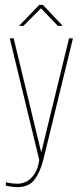

<svg xmlns="http://www.w3.org/2000/svg" viewBox="-20 -652 338 787"><path d="M53 115Q38 115 22 112.5Q6 110 4 109V95Q6 96 21 98.5Q36 101 53 101Q69 101 86.5 93Q104 85 119.5 64Q135 43 141 4L20 -495H36L149 -27L263 -495H279L158 1Q145 53 121.5 84Q98 115 53 115ZM58 -546 141 -632H156L237 -546H217L148 -618L76 -546Z"/></svg>

Font: Alumni Sans Pinstripe
Style: Regular
Weight: 400
Designer: Robert E. Leuschke
Foundry: Robert E. Leuschke
Version: Version 1.010; ttfautohint (v1.8.4.7-5d5b)